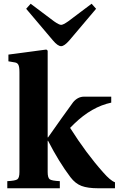

<svg xmlns="http://www.w3.org/2000/svg" viewBox="-20 -1007 635 1027"><path d="M120 -960 144 -987 269 -893Q296 -874 307 -874Q318 -874 345 -893L470 -987L494 -960L351 -791Q324 -760 307 -760Q289 -760 263 -791ZM19 0V-38Q62 -40 73 -48Q84 -56 84 -87V-621Q84 -649 78.5 -660Q73 -671 60 -673L25 -679V-715L228 -742L235 -736V-272H237L309 -374Q368 -455 371 -460Q396 -490 430 -490H575V-458Q471 -436 377 -345L355 -323Q441 -187 531 -86Q570 -41 595 -32V0H505Q449 0 416 -12.5Q383 -25 357 -59Q295 -141 237 -254H235V-87Q235 -56 246 -48Q257 -40 300 -38V0Z"/></svg>

Font: Heuristica
Style: Bold
Weight: 700
Version: Version 1.0.2